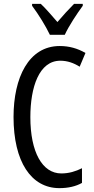

<svg xmlns="http://www.w3.org/2000/svg" viewBox="-20 -963 486 993"><path d="M238 -783H315C336 -829 378 -892 408 -933V-943H363C329 -908 311 -889 277 -849C247 -883 216 -920 191 -943H146V-933C181 -886 217 -827 238 -783ZM292 -649C329 -649 362 -637 392 -618L422 -689C381 -713 337 -725 289 -725C128 -725 50 -561 50 -358C50 -127 141 10 287 10C333 10 372 1 404 -17V-93C372 -77 337 -66 297 -66C199 -66 137 -176 137 -357C137 -512 182 -649 292 -649Z"/></svg>

Font: Noto Sans Thai Looped ExtraCondensed
Style: Regular
Weight: 400
Width: 2
Designer: Sasikarn Vongin, Ben Mitchell
Foundry: The Fontpad Ltd
Version: Version 1.001